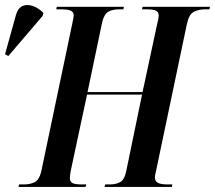

<svg xmlns="http://www.w3.org/2000/svg" viewBox="-106 -741 852 761"><path d="M-33 0 -30 -10H-12Q14 -10 31.5 -19Q49 -28 57 -59L180 -645Q186 -672 186 -680Q186 -692 176 -698Q166 -704 134 -704H117L119 -714H385L383 -704H366Q341 -704 324 -695Q307 -686 299 -653L241 -376H459L517 -646Q520 -658 521.5 -665.5Q523 -673 523 -680Q523 -692 513.5 -698Q504 -704 476 -704H457L459 -714H726L724 -704H707Q681 -704 662 -694Q643 -684 635 -647L513 -66Q511 -56 509.5 -50Q508 -44 508 -37Q508 -23 519.5 -16.5Q531 -10 560 -10H577L575 0H308L311 -10H329Q353 -10 370 -19Q387 -28 394 -61L457 -366H239L174 -62Q173 -55 172 -48Q171 -41 171 -35Q171 -21 181 -15.5Q191 -10 219 -10H236L233 0ZM-73 -519 -86 -526 -43 -681Q-35 -709 -17 -717Q1 -725 23.5 -717.5Q46 -710 66 -690L63 -678Z"/></svg>

Font: Noto Serif Display ExtraCondensed SemiBold
Style: Italic
Weight: 600
Width: 2
Italic angle: -12°
Designer: Monotype Design Team
Foundry: Monotype Imaging Inc.
Version: Version 2.009